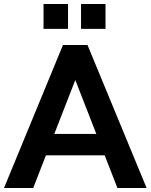

<svg xmlns="http://www.w3.org/2000/svg" viewBox="-24 -945 757 965"><path d="M292.5 -718.8H415.8L712.9 0H566.2L319.6 -632.3H389.4L142.8 0H-3.9ZM166.3 -164.3V-271.7H542.7V-164.3ZM383.3 -925H506.3V-800H383.3ZM194.8 -925H317.9V-800H194.8Z"/></svg>

Font: Min Sans VF VF
Style: Regular
Weight: 400
Designer: Jinseong-Kim, NotoSansCJK, Nunito
Foundry: Jinseong-Kim
Version: Version 1.420;Glyphs 3.1.2 (3151)